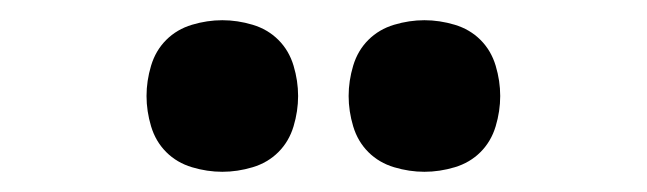

<svg xmlns="http://www.w3.org/2000/svg" viewBox="-20 -775 640 190"><path d="M400 -605Q385 -605 370 -609.5Q355 -614 344.5 -624.5Q334 -635 329.5 -650Q325 -665 325 -680Q325 -695 329.5 -710Q334 -725 344.5 -735.5Q355 -746 370 -750.5Q385 -755 400 -755Q415 -755 430 -750.5Q445 -746 455.5 -735.5Q466 -725 470.5 -710Q475 -695 475 -680Q475 -665 470.5 -650Q466 -635 455.5 -624.5Q445 -614 430 -609.5Q415 -605 400 -605ZM200 -605Q185 -605 170 -609.5Q155 -614 144.5 -624.5Q134 -635 129.5 -650Q125 -665 125 -680Q125 -695 129.5 -710Q134 -725 144.5 -735.5Q155 -746 170 -750.5Q185 -755 200 -755Q215 -755 230 -750.5Q245 -746 255.5 -735.5Q266 -725 270.5 -710Q275 -695 275 -680Q275 -665 270.5 -650Q266 -635 255.5 -624.5Q245 -614 230 -609.5Q215 -605 200 -605Z"/></svg>

Font: Iosevka Slab Semibold Extended
Style: Regular
Weight: 600
Width: 7
Monospace: yes
Designer: Belleve Invis
Foundry: Belleve Invis
Version: Version 11.1.0; ttfautohint (v1.8.3)